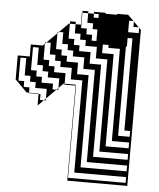

<svg xmlns="http://www.w3.org/2000/svg" viewBox="-51 -753 660 797"><g transform="rotate(5 278.5 -354.0)"><path d="M477 -660V-682L475 -684H457V-660ZM501 -636V-658L499 -660H457V-636ZM477 -588V-612H457V-588ZM501 -204V-228H477V-588H457V-576H453V-204ZM501 -156V-180H429V-564H381V-576H357V-540H405V-156ZM259 0V-396H213V-400H209L189 -380V-372H181L189 -380V-420H141V-444H117V-468H93V-540H69V-444H93V-420H117V-396H165V-372H181L141 -332V-324H133L141 -332V-372H93V-396H69V-420H45V-492H21V-396H45V-372H69V-350H109V-348H117V-324H133L109 -300V-348H69V-350H59L9 -400V-500H59V-550H109L117 -558V-564H123L117 -558V-492H141V-468H165V-444H213V-400H259V-396H261V-12H501V-36H285V-420H237V-468H189V-492H165V-516H141V-564H123L165 -606V-612H171L165 -606V-540H189V-516H213V-492H261V-444H309V-60H501V-84H333V-468H285V-516H237V-540H213V-564H189V-612H171L209 -650H213V-660H237V-650H213V-588H237V-564H261V-540H309V-492H357V-108H501V-132H381V-516H333V-564H285V-588H261V-612H237V-650H259V-700H261V-636H285V-612H309V-588H329V-636H309V-660H285V-700H261V-708H285V-700H309V-684H329V-700H309V-708H357V-704H405V-708H453V-704H457V-700H459L475 -684H477V-682L499 -660H501V-658L509 -650V0Z"/></g></svg>

Font: Rubik Broken Fax
Style: Regular
Weight: 400
Designer: Hubert and Fischer, NaN
Foundry: Hubert and Fischer, NaN
Version: Version 2.201